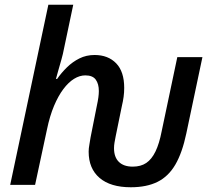

<svg xmlns="http://www.w3.org/2000/svg" viewBox="-20 -780 887 810"><path d="M532 10Q446 10 400 -29.5Q354 -69 354 -140Q354 -154 357 -169.5Q360 -185 362 -200L388 -331Q393 -354 395 -369Q397 -384 397 -396Q397 -426 384 -444Q371 -462 340 -462Q316 -462 292.5 -447.5Q269 -433 247.5 -404.5Q226 -376 208 -333.5Q190 -291 178 -233L128 0H23L184 -760H289L250 -575Q246 -553 239 -528.5Q232 -504 226 -483Q220 -462 216 -447H221Q239 -473 262.5 -496Q286 -519 315 -533.5Q344 -548 379 -548Q436 -548 470 -513Q504 -478 504 -409Q504 -390 501.5 -371.5Q499 -353 494 -332L468 -205Q465 -190 463 -178Q461 -166 461 -155Q461 -117 481.5 -97Q502 -77 540 -77Q574 -77 597 -92.5Q620 -108 636 -141Q652 -174 662 -226L728 -539H834L766 -217Q749 -136 720 -86Q691 -36 645 -13Q599 10 532 10Z"/></svg>

Font: Noto Sans Display Medium
Style: Italic
Weight: 500
Italic angle: -12°
Designer: Monotype Design Team
Foundry: Monotype Imaging Inc.
Version: Version 2.003